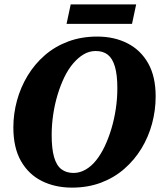

<svg xmlns="http://www.w3.org/2000/svg" viewBox="-20 -839 739 877"><path d="M309 18Q232 18 171.5 -12Q111 -42 76 -103Q41 -164 41 -257Q41 -319 57.5 -379.5Q74 -440 106 -493Q138 -546 184.5 -586.5Q231 -627 291.5 -649.5Q352 -672 424 -672Q502 -672 562.5 -641Q623 -610 657 -549.5Q691 -489 691 -399Q691 -335 674.5 -274Q658 -213 626 -160.5Q594 -108 547.5 -67.5Q501 -27 441 -4.5Q381 18 309 18ZM316 -49Q344 -49 370.5 -64Q397 -79 419 -106.5Q441 -134 458.5 -171Q476 -208 489 -251.5Q502 -295 509 -342Q516 -389 516 -436Q516 -497 505 -534.5Q494 -572 472.5 -589Q451 -606 417 -606Q388 -606 362.5 -591Q337 -576 314 -549Q291 -522 273.5 -485.5Q256 -449 243 -406Q230 -363 223 -316Q216 -269 216 -222Q216 -160 227 -121.5Q238 -83 260.5 -66Q283 -49 316 -49ZM284 -730 303 -819H602L583 -730Z"/></svg>

Font: Source Serif 4 ExtraBold
Style: Italic
Weight: 800
Italic angle: -12°
Designer: Frank Grießhammer
Foundry: Adobe Systems Incorporated
Version: Version 4.004;hotconv 1.0.116;makeotfexe 2.5.65601